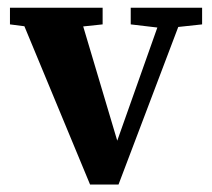

<svg xmlns="http://www.w3.org/2000/svg" viewBox="-20 -476 559 507"><path d="M217.8 11.2 44.4 -406.7 6.3 -411.6V-455.6H251V-411.6L199.7 -406.2L289.6 -104.5L395.5 -403.3L325.2 -411.6V-455.6H513.7V-411.6L450.7 -404.8L293 11.2Z"/></svg>

Font: Elstob 6pt
Style: Bold
Weight: 700
Designer: Peter S. Baker
Version: Version 1.015